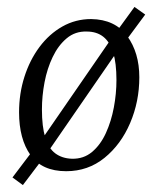

<svg xmlns="http://www.w3.org/2000/svg" viewBox="-20 -481 456 554"><path d="M46 53 16 31 75 -47 85 -56 305 -375 315 -388 368 -461 399 -439 345 -366 335 -357 115 -38 105 -25ZM187 -23Q221 -22 245.5 -42.5Q270 -63 285.5 -97Q301 -131 308.5 -171Q316 -211 316 -250Q316 -299 306.5 -329.5Q297 -360 278 -375Q259 -390 230 -390Q197 -391 172.5 -370.5Q148 -350 132 -316.5Q116 -283 108.5 -243.5Q101 -204 101 -165Q101 -116 110.5 -84.5Q120 -53 139.5 -38.5Q159 -24 187 -23ZM171 13Q101 13 68 -33.5Q35 -80 35 -157Q35 -211 50.5 -259.5Q66 -308 94 -345.5Q122 -383 160 -404.5Q198 -426 243 -426Q312 -425 347 -377Q382 -329 382 -258Q382 -188 355.5 -126Q329 -64 281.5 -25.5Q234 13 171 13Z"/></svg>

Font: Rasa Light
Style: Italic
Weight: 300
Italic angle: -7.10001°
Designer: Anna Giedrys (Yrsa+Rasa design), David Brezina (Yrsa art-direction, Rasa art-direction, design)
Foundry: Rosetta Type Foundry
Version: Version 2.004